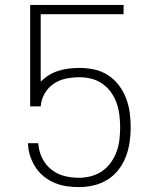

<svg xmlns="http://www.w3.org/2000/svg" viewBox="-20 -755 640 783"><path d="M302 8Q277 8 252.5 4.5Q228 1 205.5 -8Q183 -17 163 -32Q143 -47 129 -67Q115 -87 106 -110Q97 -133 95 -158L94 -171H136L137 -162Q140 -133 154 -106.5Q168 -80 191.5 -62Q215 -44 243.5 -37Q272 -30 302 -30Q327 -30 351.5 -36.5Q376 -43 396.5 -57Q417 -71 432 -92Q447 -113 455.5 -136.5Q464 -160 467 -185Q470 -210 470 -235Q470 -260 467 -285Q464 -310 456 -333.5Q448 -357 433.5 -377.5Q419 -398 399 -412.5Q379 -427 354.5 -433.5Q330 -440 305 -440Q277 -440 249.5 -434.5Q222 -429 199 -413.5Q176 -398 162 -373.5Q148 -349 146 -321H103V-735H484V-697H146V-422Q161 -437 179.5 -448.5Q198 -460 219 -466.5Q240 -473 261.5 -475.5Q283 -478 305 -478Q335 -478 365 -471.5Q395 -465 420.5 -448.5Q446 -432 464.5 -407.5Q483 -383 494 -354.5Q505 -326 509 -296Q513 -266 513 -235Q513 -235 513 -235Q513 -235 513 -235Q513 -205 508.5 -174.5Q504 -144 493 -115.5Q482 -87 463 -62.5Q444 -38 418 -22Q392 -6 362 1Q332 8 302 8Z"/></svg>

Font: Iosevka SS04 XLt Ex
Style: Regular
Weight: 200
Width: 7
Monospace: yes
Designer: Belleve Invis
Foundry: Belleve Invis
Version: Version 19.0.0; ttfautohint (v1.8.4)